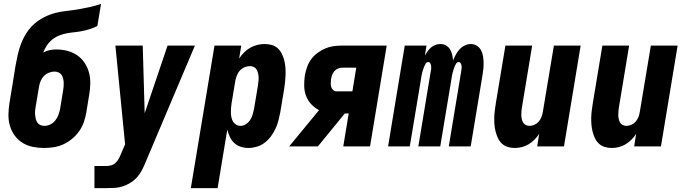

<svg xmlns="http://www.w3.org/2000/svg" viewBox="-20 -755 3540 990"><path d="M207 8Q207 8 207 8Q207 8 207 8Q177 8 148 2Q119 -4 95.5 -19Q72 -34 55.5 -56.5Q39 -79 31 -107Q23 -135 23.5 -164.5Q24 -194 29 -225L44 -316Q48 -341 52 -366Q56 -391 60 -416Q65 -444 71.5 -473Q78 -502 89 -530.5Q100 -559 117 -585.5Q134 -612 157.5 -632.5Q181 -653 209 -667Q237 -681 266.5 -688.5Q296 -696 325.5 -699Q355 -702 384 -707Q413 -712 442.5 -718.5Q472 -725 501 -735L482 -621Q463 -611 443.5 -605Q424 -599 404.5 -595Q385 -591 365 -589Q345 -587 325.5 -583.5Q306 -580 286.5 -572.5Q267 -565 250.5 -552Q234 -539 222 -521Q210 -503 203 -484Q219 -493 236 -496.5Q253 -500 269 -500Q299 -500 326.5 -493Q354 -486 377 -470.5Q400 -455 415.5 -432Q431 -409 438.5 -382Q446 -355 445.5 -325.5Q445 -296 440 -267L425 -175Q421 -151 412.5 -126Q404 -101 388.5 -79Q373 -57 352 -39.5Q331 -22 307 -11Q283 0 257.5 4Q232 8 207 8ZM209 -106Q225 -106 240 -113.5Q255 -121 265.5 -134.5Q276 -148 281.5 -163.5Q287 -179 290 -194L305 -286Q307 -297 308 -307.5Q309 -318 308.5 -329Q308 -340 305.5 -350Q303 -360 297.5 -368.5Q292 -377 282 -381.5Q272 -386 261 -386Q247 -386 232 -380Q217 -374 206 -362.5Q195 -351 189 -336Q183 -321 181 -307L164 -206Q162 -195 161 -184Q160 -173 161 -162.5Q162 -152 164.5 -141.5Q167 -131 173 -122.5Q179 -114 188.5 -110Q198 -106 209 -106Z M467 215V101H527Q540 101 553 97.5Q566 94 576 84.5Q586 75 592.5 63Q599 51 604 38L625 -11L575 -520H716L726 -171L844 -520H985L730 83Q722 103 711.5 123Q701 143 686 159.5Q671 176 651.5 188Q632 200 611 206.5Q590 213 569 214Q548 215 527 215Z M964 215 1086 -520H1224L1213 -453Q1224 -470 1238.5 -484.5Q1253 -499 1270.5 -509Q1288 -519 1307 -523.5Q1326 -528 1345 -528Q1364 -528 1381.5 -523Q1399 -518 1412 -506Q1425 -494 1433 -478Q1441 -462 1445.5 -444.5Q1450 -427 1451.5 -408.5Q1453 -390 1452.5 -371Q1452 -352 1450 -333Q1448 -314 1445 -295L1425 -175Q1421 -154 1415.5 -133Q1410 -112 1400.5 -91.5Q1391 -71 1377 -52Q1363 -33 1344.5 -19Q1326 -5 1304 1.5Q1282 8 1261 8Q1240 8 1220.5 1.5Q1201 -5 1187 -18.5Q1173 -32 1165 -49.5Q1157 -67 1152 -87L1102 215ZM1221 -106Q1235 -106 1248.5 -115Q1262 -124 1270.5 -137.5Q1279 -151 1283 -165.5Q1287 -180 1290 -194L1310 -314Q1311 -325 1312.5 -335.5Q1314 -346 1313.5 -356.5Q1313 -367 1310.5 -377.5Q1308 -388 1303 -396.5Q1298 -405 1289 -409.5Q1280 -414 1269 -414Q1255 -414 1241.5 -408.5Q1228 -403 1218 -392.5Q1208 -382 1202.5 -368.5Q1197 -355 1194 -342L1174 -222Q1172 -209 1171 -197Q1170 -185 1170.5 -173Q1171 -161 1173.5 -149Q1176 -137 1182 -127.5Q1188 -118 1198 -112Q1208 -106 1221 -106Z M1471 0 1625 -187Q1602 -199 1584.5 -218Q1567 -237 1558 -261Q1549 -285 1548.5 -312Q1548 -339 1552 -367Q1556 -388 1563.5 -409.5Q1571 -431 1584.5 -449.5Q1598 -468 1617 -482Q1636 -496 1657 -505Q1678 -514 1700 -517Q1722 -520 1744 -520H1974L1888 0H1750L1778 -170H1758L1619 0ZM1715 -284H1797L1817 -406H1744Q1733 -406 1722.5 -401.5Q1712 -397 1704.5 -388.5Q1697 -380 1693 -369.5Q1689 -359 1687 -348Q1686 -338 1685.5 -327.5Q1685 -317 1687.5 -307.5Q1690 -298 1697.5 -291Q1705 -284 1715 -284Z M1981 0 2067 -520H2179L2171 -468Q2177 -480 2185 -491Q2193 -502 2203 -510.5Q2213 -519 2225.5 -523.5Q2238 -528 2251 -528Q2267 -528 2280 -520.5Q2293 -513 2300.5 -500.5Q2308 -488 2311.5 -473.5Q2315 -459 2316 -443Q2322 -458 2330 -473Q2338 -488 2349.5 -500.5Q2361 -513 2376.5 -520.5Q2392 -528 2408 -528Q2424 -528 2438 -519.5Q2452 -511 2459.5 -497.5Q2467 -484 2470 -468Q2473 -452 2473.5 -435Q2474 -418 2472.5 -401.5Q2471 -385 2468 -368L2407 0H2294L2358 -387Q2359 -394 2360 -401Q2361 -408 2360 -415Q2359 -422 2355.5 -428.5Q2352 -435 2345 -435Q2337 -435 2332 -427Q2327 -419 2324 -411.5Q2321 -404 2318.5 -396Q2316 -388 2314 -380.5Q2312 -373 2310.5 -365Q2309 -357 2308 -349L2250 0H2137L2201 -387Q2203 -394 2203.5 -401Q2204 -408 2203 -415Q2202 -422 2198.5 -428.5Q2195 -435 2188 -435Q2180 -435 2175 -427Q2170 -419 2167 -411.5Q2164 -404 2161.5 -396Q2159 -388 2157 -380.5Q2155 -373 2153.5 -365Q2152 -357 2151 -349L2093 0Z M2634 8Q2615 8 2597.5 2.5Q2580 -3 2567.5 -15Q2555 -27 2547.5 -43Q2540 -59 2535.5 -76.5Q2531 -94 2529.5 -112.5Q2528 -131 2528.5 -149.5Q2529 -168 2531.5 -187Q2534 -206 2537 -225L2586 -520H2724L2672 -206Q2670 -195 2669 -184.5Q2668 -174 2668 -163.5Q2668 -153 2670 -143Q2672 -133 2676.5 -124.5Q2681 -116 2690 -111Q2699 -106 2710 -106Q2723 -106 2736 -112Q2749 -118 2758 -128.5Q2767 -139 2772 -152Q2777 -165 2779 -178L2836 -520H2974L2888 0H2750L2760 -65Q2750 -49 2736 -35Q2722 -21 2705.5 -11Q2689 -1 2670.5 3.5Q2652 8 2634 8Z M3134 8Q3115 8 3097.5 2.5Q3080 -3 3067.5 -15Q3055 -27 3047.5 -43Q3040 -59 3035.5 -76.5Q3031 -94 3029.5 -112.5Q3028 -131 3028.5 -149.5Q3029 -168 3031.5 -187Q3034 -206 3037 -225L3086 -520H3224L3172 -206Q3170 -195 3169 -184.5Q3168 -174 3168 -163.5Q3168 -153 3170 -143Q3172 -133 3176.5 -124.5Q3181 -116 3190 -111Q3199 -106 3210 -106Q3223 -106 3236 -112Q3249 -118 3258 -128.5Q3267 -139 3272 -152Q3277 -165 3279 -178L3336 -520H3474L3388 0H3250L3260 -65Q3250 -49 3236 -35Q3222 -21 3205.5 -11Q3189 -1 3170.5 3.5Q3152 8 3134 8Z"/></svg>

Font: Iosevka SS04 Heavy
Style: Italic
Weight: 900
Italic angle: -9°
Monospace: yes
Designer: Belleve Invis
Foundry: Belleve Invis
Version: Version 19.0.0; ttfautohint (v1.8.4)